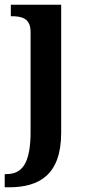

<svg xmlns="http://www.w3.org/2000/svg" viewBox="-27 -556 375 816"><path d="M-7 240H11C140 240 233 187 233 8V-536H19V-487H23C66 -487 103 -478 103 -420V3C103 141 66 184 -1 184H-7Z"/></svg>

Font: Noto Serif Semi
Style: Regular
Weight: 600
Designer: Monotype Design Team
Foundry: Monotype Imaging Inc.
Version: Version 1.002